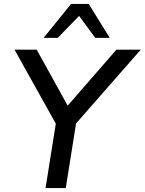

<svg xmlns="http://www.w3.org/2000/svg" viewBox="-20 -958 737 978"><path d="M212 0 270 -364 281 -298 54 -705H167L334 -403H310L573 -705H697L340 -298L373 -364L315 0ZM202 -765 342 -938H432L539 -765H465L383 -877L274 -765Z"/></svg>

Font: Nunito Sans 12pt ExtraLight 12pt SemiBold
Style: Italic
Weight: 600
Italic angle: -9°
Version: Version 3.101;gftools[0.9.27]